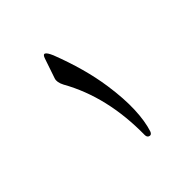

<svg xmlns="http://www.w3.org/2000/svg" viewBox="-167 -684 919 919"><g transform="rotate(-45 292.5 -225.0)"><path d="M246 -524Q260 -567 286 -506Q315 -431 335 -359Q355 -287 365 -218Q379 -121 376 -47Q373 27 356 79Q350 95 338 92Q325 89 325 72Q328 -183 221 -373Q205 -403 212 -424Z"/></g></svg>

Font: Amiri
Style: Regular
Weight: 400
Designer: Khaled Hosny
Version: Version 0.114